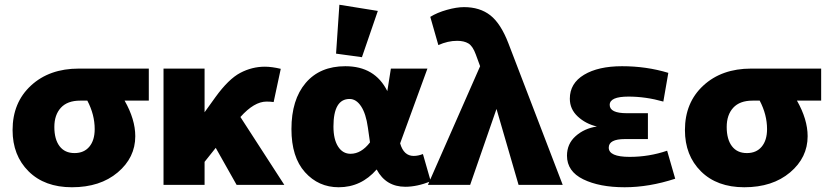

<svg xmlns="http://www.w3.org/2000/svg" viewBox="-20 -779 3480 809"><path d="M550 -205Q550 -115 476 -52.5Q402 10 283 10Q168 10 100.5 -57Q33 -124 33 -231Q33 -347 110.5 -418.5Q188 -490 312 -490H607V-355H505Q550 -276 550 -205ZM294 -134Q334 -134 356.5 -161Q379 -188 379 -235Q379 -296 348 -355H318Q264 -355 236.5 -325Q209 -295 209 -244Q209 -192 231 -163Q253 -134 294 -134Z M669 0V-490H842V-306L888 -370Q943 -446 992.5 -472Q1042 -498 1096 -498Q1125 -498 1163 -489L1133 -349Q1119 -351 1103 -351Q1051 -351 993 -286L1178 0H977L889 -156L842 -97V0Z M1505 -538 1396 -553 1410 -759 1572 -733ZM1407 10Q1322 10 1265 -53.5Q1208 -117 1208 -235Q1208 -359 1268 -429.5Q1328 -500 1435 -500Q1560 -500 1612 -395L1627 -490H1781L1666 -175Q1681 -122 1723 -122Q1742 -122 1762 -130L1795 -15Q1737 8 1688 8Q1606 8 1567 -65Q1502 10 1407 10ZM1385 -246Q1385 -192 1404.5 -161.5Q1424 -131 1457 -131Q1502 -131 1539 -179L1530 -242Q1522 -300 1501.5 -331Q1481 -362 1453 -362Q1385 -362 1385 -246Z M1985 -549Q1972 -585 1953.5 -596Q1935 -607 1906 -607Q1867 -607 1827 -589L1793 -708Q1822 -726 1863 -737.5Q1904 -749 1935 -749Q2002 -749 2046 -714.5Q2090 -680 2122 -597L2351 0H2165L2072 -320L1961 0H1783L2003 -500Z M2612 10Q2506 10 2437.5 -23.5Q2369 -57 2369 -123Q2369 -173 2405.5 -205.5Q2442 -238 2495 -246Q2448 -257 2414.5 -288Q2381 -319 2381 -363Q2381 -428 2441 -464Q2501 -500 2601 -500Q2704 -500 2796 -472L2775 -351Q2701 -372 2628 -372Q2549 -372 2549 -337Q2549 -302 2621 -302H2710V-193H2613Q2545 -193 2545 -157Q2545 -118 2633 -118Q2715 -118 2791 -144L2825 -26Q2715 10 2612 10Z M3383 -205Q3383 -115 3309 -52.5Q3235 10 3116 10Q3001 10 2933.5 -57Q2866 -124 2866 -231Q2866 -347 2943.5 -418.5Q3021 -490 3145 -490H3440V-355H3338Q3383 -276 3383 -205ZM3127 -134Q3167 -134 3189.5 -161Q3212 -188 3212 -235Q3212 -296 3181 -355H3151Q3097 -355 3069.5 -325Q3042 -295 3042 -244Q3042 -192 3064 -163Q3086 -134 3127 -134Z"/></svg>

Font: Cantarell Extra Bold
Style: Regular
Weight: 800
Designer: Dave Crossland, Nikolaus Waxweiler, Florian Fecher, Jacques Le Bailly, Eben Sorkin, Alexei Vanyashin, Alexios Zavras, Em
Version: Version 0.303